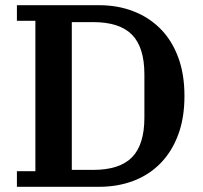

<svg xmlns="http://www.w3.org/2000/svg" viewBox="-20 -718 781 738"><path d="M45 -60H116V-638H45V-698H361Q432 -698 492 -675Q552 -652 596 -608Q640 -564 664.5 -499Q689 -434 689 -349Q689 -264 664.5 -199Q640 -134 596 -89.5Q552 -45 492 -22.5Q432 0 361 0H45ZM256 -65H338Q440 -65 487.5 -113.5Q535 -162 535 -266V-432Q535 -536 487.5 -584.5Q440 -633 338 -633H256Z"/></svg>

Font: IBM Plex Serif SemiBold
Style: Regular
Weight: 600
Designer: Mike Abbink, Paul van der Laan, Pieter van Rosmalen
Foundry: Bold Monday
Version: Version 2.5